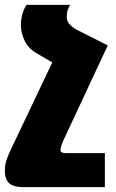

<svg xmlns="http://www.w3.org/2000/svg" viewBox="-31 -528 477 791"><path d="M-11 176Q-11 160 -8.5 147.5Q-6 135 0 119.5Q6 104 18 79L253 -415L413 -341L228 55Q225 62 221.5 72.5Q218 83 218 91Q218 97 224.5 100Q231 103 240 103H401V243H66Q24 243 6.5 226.5Q-11 210 -11 176ZM413 -341 186 -270 119 -309Q85 -329 70 -361.5Q55 -394 55 -422Q55 -448 61.5 -470.5Q68 -493 78 -508H258Q254 -502 249 -489.5Q244 -477 244 -457Q244 -439 258.5 -425Q273 -411 292 -402Z"/></svg>

Font: Noto Sans Armenian Black
Style: Regular
Weight: 900
Version: Version 2.007